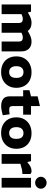

<svg xmlns="http://www.w3.org/2000/svg" viewBox="1246 -2076 839 3370"><g transform="rotate(90 1665.0 -390.5)"><path d="M58 0V-516H185L198 -460L234 -481Q269 -501 304.5 -513Q340 -525 376 -525Q436 -525 475.5 -502Q515 -479 534.5 -438.5Q554 -398 554 -346V0H383V-302Q383 -336 366.5 -354Q350 -372 311 -372Q296 -372 282.5 -368.5Q269 -365 256 -360L228 -348V0ZM709 0V-302Q709 -336 692.5 -354Q676 -372 636 -372Q621 -372 607.5 -368.5Q594 -365 581 -360L548 -345L501 -446L563 -481Q599 -501 635 -513Q671 -525 707 -525Q766 -525 804.5 -502Q843 -479 862.5 -438.5Q882 -398 882 -346V0Z M1244 9Q1158 9 1097 -24.5Q1036 -58 1002.5 -118Q969 -178 969 -258Q969 -339 1004 -399Q1039 -459 1101 -492Q1163 -525 1247 -525Q1332 -525 1393.5 -491.5Q1455 -458 1488 -398Q1521 -338 1521 -258Q1521 -178 1486 -118Q1451 -58 1389 -24.5Q1327 9 1244 9ZM1245 -132Q1277 -132 1300 -145.5Q1323 -159 1335 -187Q1347 -215 1347 -258Q1347 -302 1335.5 -329.5Q1324 -357 1301 -370.5Q1278 -384 1245 -384Q1214 -384 1190.5 -370.5Q1167 -357 1154 -329.5Q1141 -302 1141 -258Q1141 -215 1154 -187Q1167 -159 1190 -145.5Q1213 -132 1245 -132Z M1841 8Q1760 8 1715 -28Q1670 -64 1670 -145V-378H1563V-488L1670 -516V-632L1841 -673V-516H1992V-378H1841V-199Q1841 -166 1852.5 -149.5Q1864 -133 1908 -133Q1920 -133 1932 -134Q1944 -135 1958 -137L1986 -141L2002 -20L1979 -14Q1944 -4 1908.5 2Q1873 8 1841 8Z M2314 9Q2228 9 2167 -24.5Q2106 -58 2072.5 -118Q2039 -178 2039 -258Q2039 -339 2074 -399Q2109 -459 2171 -492Q2233 -525 2317 -525Q2402 -525 2463.5 -491.5Q2525 -458 2558 -398Q2591 -338 2591 -258Q2591 -178 2556 -118Q2521 -58 2459 -24.5Q2397 9 2314 9ZM2315 -132Q2347 -132 2370 -145.5Q2393 -159 2405 -187Q2417 -215 2417 -258Q2417 -302 2405.5 -329.5Q2394 -357 2371 -370.5Q2348 -384 2315 -384Q2284 -384 2260.5 -370.5Q2237 -357 2224 -329.5Q2211 -302 2211 -258Q2211 -215 2224 -187Q2237 -159 2260 -145.5Q2283 -132 2315 -132Z M2684 0V-516H2808L2825 -450L2864 -481Q2892 -503 2922.5 -514Q2953 -525 2981 -525Q2993 -526 3006.5 -521.5Q3020 -517 3033 -507V-365Q3004 -364 2977 -360.5Q2950 -357 2917 -346L2854 -329V0Z M3102 0V-516H3272V0ZM3187 -588Q3159 -588 3134.5 -602Q3110 -616 3096 -639Q3082 -662 3082 -689Q3082 -717 3096 -739.5Q3110 -762 3134.5 -776Q3159 -790 3187 -790Q3216 -790 3240 -776Q3264 -762 3278 -739.5Q3292 -717 3292 -689Q3292 -662 3278 -639Q3264 -616 3240 -602Q3216 -588 3187 -588Z"/></g></svg>

Font: REM Medium
Style: Bold
Weight: 700
Version: Version 1.005;gftools[0.9.28]